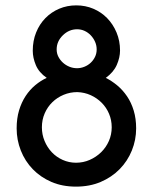

<svg xmlns="http://www.w3.org/2000/svg" viewBox="-20 -687 569 715"><path d="M42 -209Q42 -246 51 -276Q60 -306 75.5 -329.5Q91 -353 111.5 -370Q132 -387 154 -397Q125 -417 113.5 -444.5Q102 -472 102 -498Q102 -535 114.5 -566Q127 -597 149 -619.5Q171 -642 200.5 -654.5Q230 -667 264 -667Q298 -667 327.5 -654.5Q357 -642 379 -619.5Q401 -597 414 -566Q427 -535 427 -499Q427 -473 415 -445.5Q403 -418 374 -397Q396 -386 416.5 -369Q437 -352 453 -328.5Q469 -305 478 -275Q487 -245 487 -209Q487 -166 471 -126.5Q455 -87 425.5 -57Q396 -27 355 -9.5Q314 8 263 8Q212 8 171.5 -9.5Q131 -27 102 -57Q73 -87 57.5 -126.5Q42 -166 42 -209ZM136 -213Q136 -186 146 -162Q156 -138 173 -120Q190 -102 213.5 -91.5Q237 -81 263 -81Q290 -81 314 -91.5Q338 -102 356.5 -120Q375 -138 385.5 -162Q396 -186 396 -213Q396 -240 386 -263.5Q376 -287 358.5 -304.5Q341 -322 318 -332.5Q295 -343 268 -344Q241 -344 217 -334Q193 -324 175 -306.5Q157 -289 146.5 -265Q136 -241 136 -213ZM191 -503Q191 -488 197.5 -475.5Q204 -463 214.5 -453.5Q225 -444 238.5 -438.5Q252 -433 267 -433Q281 -433 294.5 -438.5Q308 -444 318 -453.5Q328 -463 334 -475.5Q340 -488 340 -503Q340 -518 334 -531.5Q328 -545 318 -555.5Q308 -566 295 -572Q282 -578 267 -578Q237 -578 214 -555.5Q191 -533 191 -503Z"/></svg>

Font: JosefinSans
Style: SemiBold
Weight: 600
Designer: Santiago Orozco
Foundry: Typemade
Version: Version 1.0 ; ttfautohint (v1.3)